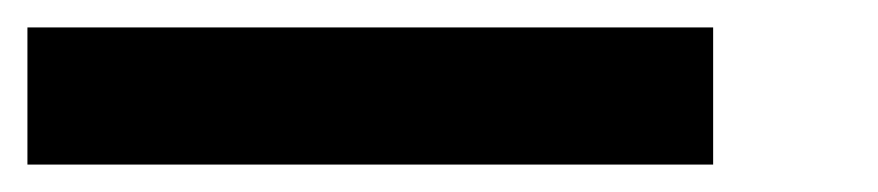

<svg xmlns="http://www.w3.org/2000/svg" viewBox="-20 -120 640 140"><path d="M0 0V-100H500V0Z"/></svg>

Font: Galmuri9 Regular
Style: Regular
Weight: 400
Designer: Lee Minseo (quiple)
Version: Version 2.399;hotconv 1.1.1;makeotfexe 2.6.0 DEVELOPMENT